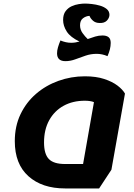

<svg xmlns="http://www.w3.org/2000/svg" viewBox="-20 -1032 750 1077"><path d="M345 25Q216 25 139.5 -43.5Q63 -112 63 -240Q63 -324 95 -391Q127 -458 182 -505.5Q237 -553 308 -578.5Q379 -604 456 -604Q519 -604 564.5 -589Q610 -574 639 -552Q668 -530 681 -507L605 -80L536 25ZM345 -112H446L507 -459Q498 -463 484.5 -465Q471 -467 456 -467Q388 -467 336.5 -438.5Q285 -410 256 -357.5Q227 -305 227 -233Q227 -168 254 -140Q281 -112 345 -112ZM347 -689Q300 -689 300 -733Q300 -749 305.5 -767.5Q311 -786 319 -805Q350 -792 379 -792Q402 -792 426 -799Q375 -823 354.5 -855Q334 -887 334 -920Q334 -951 348 -969.5Q362 -988 382 -997Q402 -1006 422.5 -1009Q443 -1012 456 -1012Q472 -1012 495 -1009.5Q518 -1007 540.5 -1000.5Q563 -994 578.5 -981.5Q594 -969 594 -948Q593 -930 579 -916Q565 -902 539 -903Q516 -903 501.5 -916Q487 -929 482 -943Q462 -942 445.5 -929.5Q429 -917 429 -890Q429 -866 443 -846.5Q457 -827 472 -813Q494 -821 514 -827Q534 -833 555 -833Q577 -833 589 -823.5Q601 -814 601 -791Q601 -757 583 -717Q553 -730 522 -730Q490 -730 460.5 -720Q431 -710 403 -699.5Q375 -689 347 -689Z"/></svg>

Font: Lemonada SemiBold
Style: Regular
Weight: 600
Designer: Mohamed Gaber (Arabic), Eduardo Tunni (Latin)
Foundry: Kief Type Foundry
Version: Version 4.005; ttfautohint (v1.8.3)